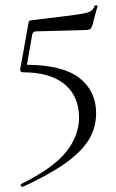

<svg xmlns="http://www.w3.org/2000/svg" viewBox="-20 -446 449 741"><path d="M104 -311 84 -196Q222 -195 286.5 -145Q351 -95 351 -9Q351 48 322 94.5Q293 141 231.5 184.5Q170 228 68 275H67Q63 275 60.5 270.5Q58 266 62 264Q185 203 235 140.5Q285 78 285 8Q285 -75 229 -121Q173 -167 68 -167Q63 -167 60 -170.5Q57 -174 58 -179L90 -357Q91 -364 93 -365.5Q95 -367 103 -368Q229 -383 272 -389Q315 -395 327.5 -401.5Q340 -408 345 -423Q346 -426 351.5 -425.5Q357 -425 356 -421L336 -347Q332 -336 326.5 -333Q321 -330 308 -330L119 -325Q106 -325 104 -311Z"/></svg>

Font: Cormorant Garamond
Style: Regular
Weight: 400
Designer: Christian Thalmann (Catharsis Fonts)
Version: Version 3.000